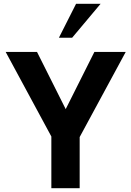

<svg xmlns="http://www.w3.org/2000/svg" viewBox="-20 -997 696 1017"><path d="M252 0H402V-271L646 -722H480L328 -419L176 -722H10L252 -274ZM513 -977H383L292 -797H362Z"/></svg>

Font: Perun
Style: Bold
Weight: 700
Foundry: Copyright (c) Stefan Peev, Context Ltd, 2016
Version: Version 1.089